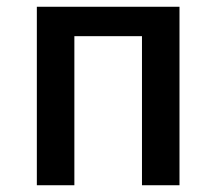

<svg xmlns="http://www.w3.org/2000/svg" viewBox="-20 -548 640 568"><path d="M400 -441H200V0H89V-528H511V0H400Z"/></svg>

Font: Fira Mono Medium
Style: Regular
Weight: 500
Designer: Carrois Corporate & Edenspiekermann AG
Foundry: Carrois Corporate GbR & Edenspiekermann AG
Version: Version 3.206